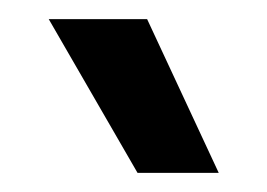

<svg xmlns="http://www.w3.org/2000/svg" viewBox="-20 -736 280 201"><path d="M31 -716H134L209 -555H124Z"/></svg>

Font: Chakra Petch Medium
Style: Regular
Weight: 500
Designer: Katatrad Aksorn Co.,Ltd.
Foundry: Cadson Demak Co.,Ltd.
Version: Version 1.000; ttfautohint (v1.6)